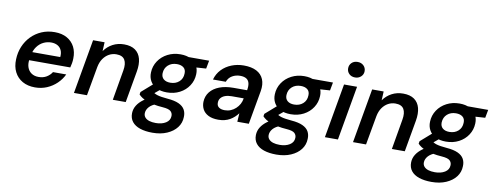

<svg xmlns="http://www.w3.org/2000/svg" viewBox="-73 -1117 4491 1742"><g transform="rotate(10 2172.5 -246.0)"><path d="M259 12Q192 12 143.5 -15.5Q95 -43 69.5 -93Q44 -143 47 -210Q49 -273 72 -328Q95 -383 135.5 -424.5Q176 -466 230.5 -489.5Q285 -513 351 -513Q418 -513 465 -486Q512 -459 535.5 -412.5Q559 -366 557 -307Q557 -286 553 -263Q549 -240 544 -222H133L147 -299H438Q442 -336 430 -362Q418 -388 393.5 -401.5Q369 -415 335 -415Q298 -415 264 -398.5Q230 -382 205.5 -348.5Q181 -315 172 -265L167 -236Q159 -192 170 -158.5Q181 -125 208 -106Q235 -87 275 -87Q317 -87 348 -105.5Q379 -124 397 -153H519Q497 -106 458 -68.5Q419 -31 368.5 -9.5Q318 12 259 12Z M617 0 705 -501H811L807 -419Q838 -463 885 -488Q932 -513 990 -513Q1054 -513 1092.5 -485.5Q1131 -458 1144 -408Q1157 -358 1145 -290L1094 0H975L1023 -279Q1034 -342 1013.5 -377Q993 -412 936 -412Q900 -412 869 -395Q838 -378 816 -346.5Q794 -315 785 -269L737 0Z M1380 232Q1314 232 1266 216Q1218 200 1192.5 168Q1167 136 1168 89Q1169 50 1189.5 17Q1210 -16 1247 -43Q1284 -70 1337 -90L1379 -33Q1329 -15 1306 11.5Q1283 38 1282 68Q1281 91 1295 107.5Q1309 124 1334.5 132Q1360 140 1395 140Q1450 140 1487 117Q1524 94 1525 53Q1526 27 1507.5 9.5Q1489 -8 1433 -12Q1387 -15 1350 -22.5Q1313 -30 1285.5 -40Q1258 -50 1238 -63Q1218 -76 1206 -90L1210 -113L1330 -218L1413 -189L1277 -76L1317 -137Q1329 -129 1340.5 -122.5Q1352 -116 1368 -111Q1384 -106 1407 -102.5Q1430 -99 1463 -96Q1528 -91 1567 -73Q1606 -55 1622.5 -25.5Q1639 4 1637 42Q1636 97 1603.5 139.5Q1571 182 1513.5 207Q1456 232 1380 232ZM1445 -151Q1388 -151 1349 -171Q1310 -191 1290.5 -226Q1271 -261 1273 -305Q1275 -363 1306.5 -410.5Q1338 -458 1391 -485.5Q1444 -513 1509 -513Q1566 -513 1605 -492.5Q1644 -472 1663 -437.5Q1682 -403 1680 -359Q1678 -301 1647 -253.5Q1616 -206 1563.5 -178.5Q1511 -151 1445 -151ZM1461 -243Q1510 -243 1542 -271.5Q1574 -300 1575 -347Q1577 -383 1554.5 -401.5Q1532 -420 1493 -420Q1444 -420 1412 -391.5Q1380 -363 1378 -316Q1377 -281 1399.5 -262Q1422 -243 1461 -243ZM1575 -414 1566 -501H1774L1760 -426Z M1948 12Q1892 12 1856 -6.5Q1820 -25 1803.5 -56Q1787 -87 1788 -125Q1790 -178 1820.5 -216.5Q1851 -255 1905.5 -276Q1960 -297 2034 -297H2160Q2167 -337 2160.5 -363Q2154 -389 2133 -402Q2112 -415 2076 -415Q2036 -415 2003 -396Q1970 -377 1956 -339H1838Q1853 -393 1890 -432Q1927 -471 1980 -492Q2033 -513 2093 -513Q2164 -513 2210 -489Q2256 -465 2275 -419.5Q2294 -374 2283 -310L2228 0H2122L2127 -79Q2113 -60 2094.5 -43Q2076 -26 2054 -13.5Q2032 -1 2005.5 5.5Q1979 12 1948 12ZM1991 -83Q2020 -83 2045.5 -93.5Q2071 -104 2091.5 -123Q2112 -142 2125 -166Q2138 -190 2142 -217V-219H2033Q1997 -219 1971.5 -209.5Q1946 -200 1932 -182.5Q1918 -165 1918 -140Q1917 -112 1936.5 -97.5Q1956 -83 1991 -83Z M2521 232Q2455 232 2407 216Q2359 200 2333.5 168Q2308 136 2309 89Q2310 50 2330.5 17Q2351 -16 2388 -43Q2425 -70 2478 -90L2520 -33Q2470 -15 2447 11.5Q2424 38 2423 68Q2422 91 2436 107.5Q2450 124 2475.5 132Q2501 140 2536 140Q2591 140 2628 117Q2665 94 2666 53Q2667 27 2648.5 9.5Q2630 -8 2574 -12Q2528 -15 2491 -22.5Q2454 -30 2426.5 -40Q2399 -50 2379 -63Q2359 -76 2347 -90L2351 -113L2471 -218L2554 -189L2418 -76L2458 -137Q2470 -129 2481.5 -122.5Q2493 -116 2509 -111Q2525 -106 2548 -102.5Q2571 -99 2604 -96Q2669 -91 2708 -73Q2747 -55 2763.5 -25.5Q2780 4 2778 42Q2777 97 2744.5 139.5Q2712 182 2654.5 207Q2597 232 2521 232ZM2586 -151Q2529 -151 2490 -171Q2451 -191 2431.5 -226Q2412 -261 2414 -305Q2416 -363 2447.5 -410.5Q2479 -458 2532 -485.5Q2585 -513 2650 -513Q2707 -513 2746 -492.5Q2785 -472 2804 -437.5Q2823 -403 2821 -359Q2819 -301 2788 -253.5Q2757 -206 2704.5 -178.5Q2652 -151 2586 -151ZM2602 -243Q2651 -243 2683 -271.5Q2715 -300 2716 -347Q2718 -383 2695.5 -401.5Q2673 -420 2634 -420Q2585 -420 2553 -391.5Q2521 -363 2519 -316Q2518 -281 2540.5 -262Q2563 -243 2602 -243ZM2716 -414 2707 -501H2915L2901 -426Z M2929 0 3017 -501H3137L3049 0ZM3104 -581Q3070 -581 3049 -601.5Q3028 -622 3028 -652Q3028 -683 3049 -703.5Q3070 -724 3104 -724Q3137 -724 3158.5 -703.5Q3180 -683 3180 -652Q3180 -622 3158 -601.5Q3136 -581 3104 -581Z M3188 0 3276 -501H3382L3378 -419Q3409 -463 3456 -488Q3503 -513 3561 -513Q3625 -513 3663.5 -485.5Q3702 -458 3715 -408Q3728 -358 3716 -290L3665 0H3546L3594 -279Q3605 -342 3584.5 -377Q3564 -412 3507 -412Q3471 -412 3440 -395Q3409 -378 3387 -346.5Q3365 -315 3356 -269L3308 0Z M3951 232Q3885 232 3837 216Q3789 200 3763.5 168Q3738 136 3739 89Q3740 50 3760.5 17Q3781 -16 3818 -43Q3855 -70 3908 -90L3950 -33Q3900 -15 3877 11.5Q3854 38 3853 68Q3852 91 3866 107.5Q3880 124 3905.5 132Q3931 140 3966 140Q4021 140 4058 117Q4095 94 4096 53Q4097 27 4078.5 9.5Q4060 -8 4004 -12Q3958 -15 3921 -22.5Q3884 -30 3856.5 -40Q3829 -50 3809 -63Q3789 -76 3777 -90L3781 -113L3901 -218L3984 -189L3848 -76L3888 -137Q3900 -129 3911.5 -122.5Q3923 -116 3939 -111Q3955 -106 3978 -102.5Q4001 -99 4034 -96Q4099 -91 4138 -73Q4177 -55 4193.5 -25.5Q4210 4 4208 42Q4207 97 4174.5 139.5Q4142 182 4084.5 207Q4027 232 3951 232ZM4016 -151Q3959 -151 3920 -171Q3881 -191 3861.5 -226Q3842 -261 3844 -305Q3846 -363 3877.5 -410.5Q3909 -458 3962 -485.5Q4015 -513 4080 -513Q4137 -513 4176 -492.5Q4215 -472 4234 -437.5Q4253 -403 4251 -359Q4249 -301 4218 -253.5Q4187 -206 4134.5 -178.5Q4082 -151 4016 -151ZM4032 -243Q4081 -243 4113 -271.5Q4145 -300 4146 -347Q4148 -383 4125.5 -401.5Q4103 -420 4064 -420Q4015 -420 3983 -391.5Q3951 -363 3949 -316Q3948 -281 3970.5 -262Q3993 -243 4032 -243ZM4146 -414 4137 -501H4345L4331 -426Z"/></g></svg>

Font: DM Sans 17pt SemiBold
Style: Italic
Weight: 600
Italic angle: -10°
Version: Version 4.004;gftools[0.9.30]